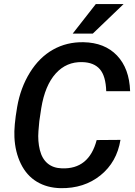

<svg xmlns="http://www.w3.org/2000/svg" viewBox="-20 -932 678 961"><path d="M583 -231.9Q564.9 -120.6 482.9 -54.4Q400.9 11.7 283.2 9.8Q215.3 8.3 164.3 -22.5Q113.3 -53.2 84.5 -112.1Q55.7 -170.9 52.2 -245.1Q49.3 -300.8 65.9 -396.7Q82.5 -492.7 129.6 -568.8Q176.8 -645 245.4 -683.6Q314 -722.2 397.9 -720.7Q503.9 -718.8 565.7 -654.1Q627.4 -589.4 631.3 -475.6H511.7Q509.3 -551.8 479.7 -585.7Q450.2 -619.6 392.1 -621.1Q312.5 -623.5 258.8 -564Q205.1 -504.4 186.5 -390.6L176.8 -325.7L172.4 -275.9Q168.5 -225.6 179.4 -181.4Q190.4 -137.2 218.3 -114Q246.1 -90.8 289.1 -89.4Q425.3 -84 463.9 -231ZM459.5 -911.6H598.6L444.3 -763.7H343.8Z"/></svg>

Font: Roboto Medium
Style: Italic
Weight: 500
Italic angle: -12°
Designer: Google
Version: Version 2.134; 2016